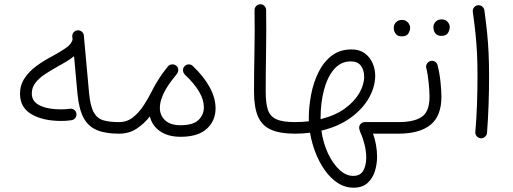

<svg xmlns="http://www.w3.org/2000/svg" viewBox="-20 -621 2401 899"><path d="M73.7 -181.6Q73.7 -222.7 95 -254.6Q116.2 -286.6 150.6 -312Q185.1 -337.4 224.1 -357.4Q258.3 -376 286.6 -395Q314.9 -414.1 319.8 -436L318.4 -449.7Q317.4 -460.9 324.7 -469.5Q332 -478 342.8 -479Q354 -480 362.8 -472.9Q371.6 -465.8 372.6 -454.6L397 -186Q402.8 -124.5 418.7 -95.5Q434.6 -66.4 463.6 -57.9Q492.7 -49.3 536.6 -49.3H537.1Q548.3 -49.3 556.2 -41.3Q564 -33.2 564 -22Q564 -10.7 556.2 -2.9Q548.3 4.9 537.1 4.9H536.6Q474.6 4.9 434.1 -11.7Q393.6 -28.3 371.6 -68.8Q349.6 -109.4 342.8 -181.2L326.7 -357.9Q310.5 -344.7 290.3 -332.5Q270 -320.3 247.6 -308.1Q217.8 -291.5 190.4 -273.4Q163.1 -255.4 146 -233.4Q128.9 -211.4 128.9 -183.1Q128.9 -145.5 166.3 -127.2Q203.6 -108.9 266.6 -108.9Q286.1 -108.9 307.1 -111.8Q318.4 -113.3 327.4 -106.7Q336.4 -100.1 337.9 -88.9Q339.4 -78.1 332.5 -68.8Q325.7 -59.6 314.5 -58.1Q302.2 -56.2 290 -55.4Q277.8 -54.7 266.6 -54.7Q181.2 -54.7 127.4 -86.2Q73.7 -117.7 73.7 -181.6Z M510.3 -22Q510.3 -33.2 518.1 -41.3Q525.9 -49.3 537.1 -49.3Q574.7 -49.3 603 -71.8Q631.3 -94.2 654.1 -129.6Q676.8 -165 696.3 -204.1Q706.5 -224.6 720.7 -246.6Q739.7 -277.8 766.6 -310.1Q773.4 -318.8 785.4 -319.6Q797.4 -320.3 805.7 -313Q815.9 -304.7 814.5 -291Q814.5 -291 814.5 -290Q814.5 -290 814.5 -290Q813.5 -281.2 808.1 -274.9Q795.9 -260.3 781.2 -240.5Q766.6 -220.7 754.9 -200.7Q728.5 -153.3 728.5 -115.7Q728.5 -80.6 753.2 -57.6Q777.8 -34.7 825.2 -34.7Q884.3 -34.7 909.4 -59.1Q934.6 -83.5 934.6 -119.1Q934.6 -188 845.2 -272Q837.4 -280.3 836.9 -291.5Q836.4 -302.7 844.2 -311Q852.1 -319.3 863.5 -319.6Q875 -319.8 882.8 -312Q934.6 -262.7 961.9 -212.4Q989.3 -162.1 989.3 -113.3Q989.3 -55.2 948 -17.8Q906.7 19.5 826.2 19.5Q767.1 19.5 729.7 -6.3Q692.4 -32.2 681.6 -75.7Q655.3 -42 619.9 -18.6Q584.5 4.9 537.1 4.9Q525.9 4.9 518.1 -2.9Q510.3 -10.7 510.3 -22Z M1169.4 -191.4Q1169.4 -280.3 1171.4 -377.9Q1173.3 -475.6 1171.9 -572.8Q1171.4 -584 1179.2 -592.3Q1187 -600.6 1198.2 -601.1Q1209.5 -601.6 1217.5 -593.8Q1225.6 -585.9 1226.1 -574.7Q1227.5 -477.5 1225.8 -379.9Q1224.1 -282.2 1224.1 -191.9Q1224.1 -137.7 1234.4 -106.7Q1244.6 -75.7 1274.2 -62.5Q1303.7 -49.3 1360.8 -49.3H1361.3Q1372.6 -49.3 1380.4 -41.3Q1388.2 -33.2 1388.2 -22Q1388.2 -10.7 1380.4 -2.9Q1372.6 4.9 1361.3 4.9H1360.8Q1290 4.9 1248 -14.2Q1206.1 -33.2 1187.7 -76.2Q1169.4 -119.1 1169.4 -191.4Z M1334.5 -22Q1334.5 -33.2 1342.3 -41.3Q1350.1 -49.3 1361.3 -49.3Q1395 -49.3 1426.3 -53.2Q1425.8 -59.6 1425.8 -66.4Q1425.8 -121.6 1436.8 -178.5Q1447.8 -235.4 1471.4 -283.2Q1495.1 -331.1 1533.4 -360.4Q1571.8 -389.6 1626 -389.6Q1663.1 -389.6 1687.7 -371.6Q1712.4 -353.5 1724.6 -325.4Q1736.8 -297.4 1736.8 -266.6Q1736.8 -214.4 1707.5 -162.6Q1678.2 -110.8 1622.1 -69.8Q1565.9 -28.8 1484.9 -9.3Q1493.2 48.8 1515.6 96.9Q1538.1 145 1569.1 173.8Q1600.1 202.6 1633.8 202.6Q1667 202.6 1680.9 178Q1694.8 153.3 1694.8 117.2Q1694.8 87.4 1687 55.9Q1679.2 24.4 1668 0.5Q1665.5 -6.3 1663.6 -12.2Q1661.6 -18.1 1661.6 -22.5Q1661.6 -33.7 1669.4 -41.5Q1677.2 -49.3 1689 -49.3H1844.7Q1856 -49.3 1863.8 -41.3Q1871.6 -33.2 1871.6 -22Q1871.6 -10.7 1863.8 -2.9Q1856 4.9 1844.7 4.9H1726.6Q1735.4 28.8 1740.5 56.9Q1745.6 85 1745.6 113.3Q1745.6 147 1735.4 180.4Q1725.1 213.9 1700.9 235.8Q1676.8 257.8 1635.7 257.8Q1595.2 257.8 1561.3 235.6Q1527.3 213.4 1501 176Q1474.6 138.7 1457 93Q1439.5 47.4 1431.6 0.5Q1397.5 4.9 1361.3 4.9Q1350.1 4.9 1342.3 -2.9Q1334.5 -10.7 1334.5 -22ZM1481 -66.4Q1481 -64.9 1481 -63Q1549.8 -80.1 1595 -113Q1640.1 -146 1662.6 -185.5Q1685.1 -225.1 1685.1 -261.7Q1685.1 -292 1670.2 -312.7Q1655.3 -333.5 1622.1 -333.5Q1576.2 -333.5 1544.7 -297.4Q1513.2 -261.2 1497.1 -200.4Q1481 -139.6 1481 -66.4Z M1817.9 -22Q1817.9 -33.2 1825.7 -41.3Q1833.5 -49.3 1844.7 -49.3Q1920.4 -49.3 1955.8 -74.5Q1991.2 -99.6 1991.2 -168.5Q1991.2 -190.9 1987.5 -230.5Q1983.9 -270 1975.6 -304.2Q1973.6 -315.4 1980.5 -324.7Q1987.3 -334 1998 -335.9Q2009.3 -337.9 2018.3 -331.3Q2027.3 -324.7 2029.3 -313.5Q2038.6 -276.9 2042.7 -235.6Q2046.9 -194.3 2046.9 -168.5Q2046.9 -78.1 1995.8 -36.6Q1944.8 4.9 1844.7 4.9Q1833.5 4.9 1825.7 -2.9Q1817.9 -10.7 1817.9 -22ZM2009.3 -494.1Q2009.3 -507.8 2019.5 -519Q2029.8 -530.3 2047.4 -530.3Q2069.8 -530.3 2079.6 -513.7Q2085.9 -504.9 2085.9 -493.7Q2085.9 -481.4 2077.9 -467.3Q2069.8 -453.1 2046.9 -453.1Q2031.7 -453.1 2023.4 -460.2Q2015.1 -467.3 2012.2 -476.6Q2009.3 -485.4 2009.3 -494.1ZM1823.7 -491.7Q1823.7 -505.4 1834 -516.6Q1844.2 -527.8 1861.8 -527.8Q1873.5 -527.8 1881.3 -522.9Q1889.2 -518.1 1894 -511.2Q1900.4 -500.5 1900.4 -491.2Q1900.4 -478.5 1892.3 -464.6Q1884.3 -450.7 1861.3 -450.7Q1845.7 -450.7 1837.6 -457.8Q1829.6 -464.8 1826.2 -474.1Q1823.7 -482.9 1823.7 -491.7Z M2193.8 -565.9Q2192.4 -577.1 2199.5 -586.2Q2206.5 -595.2 2217.3 -596.2Q2228.5 -597.7 2237.5 -590.8Q2246.6 -584 2248 -572.8Q2256.3 -512.7 2261 -465.6Q2265.6 -418.5 2267.8 -371.1Q2270 -323.7 2270 -261.7Q2270 -198.2 2267.6 -128.7Q2265.1 -59.1 2260.3 1.5Q2259.3 12.2 2250.5 19.8Q2241.7 27.3 2230.5 26.4Q2219.7 25.4 2212.2 16.8Q2204.6 8.3 2205.6 -2.4Q2210.9 -63 2213.4 -132.1Q2215.8 -201.2 2215.8 -263.7Q2215.8 -323.7 2213.6 -369.1Q2211.4 -414.6 2206.8 -460.2Q2202.1 -505.9 2193.8 -565.9Z"/></svg>

Font: Mikhak Light
Style: Regular
Weight: 300
Designer: Amin Abedi
Version: Version 3.3